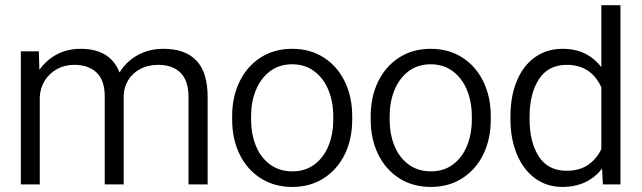

<svg xmlns="http://www.w3.org/2000/svg" viewBox="-20 -728 2535 758"><path d="M62.2 -525.3H133.3L135.5 -452.3Q162.8 -490.8 204 -513Q245.3 -535.3 298.3 -535.3Q415.5 -535.3 452 -441.8Q477.5 -484.3 522.5 -509.8Q567.5 -535.3 625.5 -535.3Q711 -535.3 755.4 -488.9Q799.8 -442.5 799.8 -344V0H724.2V-344.8Q724.2 -409.7 692.4 -441Q660.5 -472.2 604.7 -472Q563.7 -472 533 -455.2Q502.3 -438.5 485.6 -410.6Q469 -382.8 468.3 -349.5V0H393.5V-347.3Q393.5 -411 361.4 -441.5Q329.2 -472 273.2 -472Q235.3 -472 205 -455.2Q174.8 -438.5 156.9 -409.9Q139 -381.3 137 -345V0H62.2Z M1133.3 -535.3Q1204.8 -535.3 1258.4 -500.8Q1312 -466.3 1341.3 -405.9Q1370.5 -345.5 1370.5 -269.8V-255.8Q1370.5 -179.3 1341.3 -119.1Q1312 -59 1258.4 -24.5Q1204.8 10 1134 10Q1062.5 10 1008.8 -24.5Q955 -59 925.8 -119.1Q896.5 -179.3 896.5 -255.8V-269.8Q896.5 -345.5 925.8 -405.9Q955 -466.3 1008.8 -500.8Q1062.5 -535.3 1133.3 -535.3ZM1134 -51.5Q1185.3 -51.5 1221.7 -78.9Q1258.2 -106.3 1277 -152.9Q1295.7 -199.5 1295.7 -255.8V-269.8Q1295.7 -325 1277 -371.6Q1258.2 -418.2 1221.4 -446.2Q1184.5 -474.2 1133.3 -474.2Q1082 -474.2 1045.4 -446.2Q1008.8 -418.2 990 -371.6Q971.3 -325 971.3 -269.8V-255.8Q971.3 -199.5 990 -152.9Q1008.8 -106.3 1045.8 -78.9Q1082.8 -51.5 1134 -51.5Z M1680.3 -535.3Q1751.8 -535.3 1805.4 -500.8Q1859 -466.3 1888.3 -405.9Q1917.5 -345.5 1917.5 -269.8V-255.8Q1917.5 -179.3 1888.3 -119.1Q1859 -59 1805.4 -24.5Q1751.8 10 1681 10Q1609.5 10 1555.8 -24.5Q1502 -59 1472.8 -119.1Q1443.5 -179.3 1443.5 -255.8V-269.8Q1443.5 -345.5 1472.8 -405.9Q1502 -466.3 1555.8 -500.8Q1609.5 -535.3 1680.3 -535.3ZM1681 -51.5Q1732.3 -51.5 1768.7 -78.9Q1805.2 -106.3 1824 -152.9Q1842.7 -199.5 1842.7 -255.8V-269.8Q1842.7 -325 1824 -371.6Q1805.2 -418.2 1768.4 -446.2Q1731.5 -474.2 1680.3 -474.2Q1629 -474.2 1592.4 -446.2Q1555.8 -418.2 1537 -371.6Q1518.3 -325 1518.3 -269.8V-255.8Q1518.3 -199.5 1537 -152.9Q1555.8 -106.3 1592.8 -78.9Q1629.8 -51.5 1681 -51.5Z M2200.8 -535.3Q2251.5 -535.3 2289.9 -516.3Q2328.2 -497.3 2354 -462.5V-707.5H2429.5V0H2360L2357 -62.7Q2330.5 -28 2291.1 -9Q2251.7 10 2199.8 10Q2138.8 10 2092.2 -24.1Q2045.7 -58.3 2020.5 -119.3Q1995.2 -180.3 1995.2 -257V-268Q1995.2 -348.3 2020.5 -408.8Q2045.7 -469.3 2092.4 -502.3Q2139 -535.3 2200.8 -535.3ZM2216.8 -53.8Q2267.5 -53.8 2301.2 -76.8Q2335 -99.8 2354 -139.3V-383.5Q2313.2 -472 2217.8 -472Q2144.5 -472 2107.6 -415.2Q2070.8 -358.5 2070.8 -268V-257Q2070.8 -166.5 2107.3 -110.1Q2143.8 -53.8 2216.8 -53.8Z"/></svg>

Font: FreesentationVF
Style: Regular
Weight: 400
Designer: glyphs from Roboto by Christian Robertson / Hangul glyphs from Noto Sans CJK(Source Han Sans) by Jang Soo-young and Kang
Foundry: PT&
Version: Version 2.001;Glyphs 3.3.1 (3343)